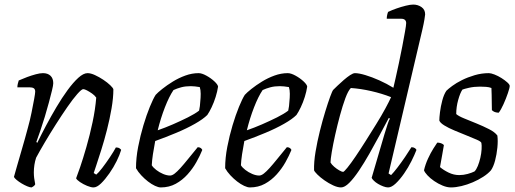

<svg xmlns="http://www.w3.org/2000/svg" viewBox="-20 -820 2255 840"><path d="M118 0Q111 0 99 -5Q87 -10 74.5 -17.5Q62 -25 52.5 -33Q43 -41 41 -46Q45 -60 54 -92Q63 -124 76 -168Q89 -212 102 -261Q111 -293 118 -327.5Q125 -362 129.5 -387Q134 -412 134 -419Q134 -430 127.5 -434Q121 -438 109 -438H56Q56 -446 58 -454Q60 -462 62 -468Q80 -476 99 -483Q118 -490 136.5 -495Q155 -500 168 -500Q189 -500 201 -488.5Q213 -477 213 -456Q213 -447 207.5 -424.5Q202 -402 194 -372Q186 -342 176 -309Q166 -276 156 -247Q146 -218 139 -199L143 -195Q160 -230 181.5 -270.5Q203 -311 227 -351.5Q251 -392 275.5 -425.5Q300 -459 322.5 -479.5Q345 -500 363 -500Q377 -500 395.5 -491.5Q414 -483 432 -471Q450 -459 462.5 -447Q475 -435 476 -429Q476 -392 468 -345.5Q460 -299 448 -252Q436 -205 423 -164Q410 -123 401 -96Q392 -69 390 -63L401 -56Q411 -64 427.5 -85.5Q444 -107 461 -132.5Q478 -158 487 -175Q497 -175 503 -171Q509 -167 510 -164Q504 -143 490.5 -115.5Q477 -88 458.5 -61.5Q440 -35 422 -17.5Q404 0 389 0Q378 0 361 -7Q344 -14 330 -23.5Q316 -33 313 -40Q318 -52 330.5 -88.5Q343 -125 358 -177Q373 -229 385 -285.5Q397 -342 401 -393Q394 -403 382.5 -411Q371 -419 360.5 -424.5Q350 -430 344 -430Q337 -430 318 -408.5Q299 -387 274.5 -351.5Q250 -316 224.5 -276Q199 -236 176 -197Q153 -158 138 -130Q133 -115 130.5 -98.5Q128 -82 128 -66Q128 -53 129.5 -41Q131 -29 134 -14Q133 -11 129.5 -7.5Q126 -4 118 0Z M683 0Q673 0 658 -7Q643 -14 627.5 -26Q612 -38 598 -53Q584 -68 575 -84Q575 -129 584.5 -178Q594 -227 607.5 -272Q621 -317 635.5 -352.5Q650 -388 661 -405Q670 -415 690 -431Q710 -447 736 -463Q762 -479 791 -489.5Q820 -500 849 -500Q863 -500 883 -489Q903 -478 918 -464Q933 -450 934 -441Q931 -420 923.5 -396Q916 -372 906 -351Q896 -330 887 -317Q869 -299 833 -278.5Q797 -258 751.5 -239Q706 -220 659 -203Q653 -172 649 -145Q645 -118 644 -97Q650 -87 663.5 -76.5Q677 -66 693.5 -59Q710 -52 724 -52Q733 -52 744 -60.5Q755 -69 769.5 -85Q784 -101 802.5 -124Q821 -147 845 -176Q853 -176 858 -172.5Q863 -169 865 -164Q855 -139 839 -110.5Q823 -82 800.5 -57Q778 -32 749 -16Q720 0 683 0ZM670 -250Q702 -261 736.5 -276Q771 -291 802 -306.5Q833 -322 851 -336Q853 -345 854.5 -356Q856 -367 856 -374Q858 -392 858 -409.5Q858 -427 854 -439Q843 -441 832.5 -442Q822 -443 814 -443Q791 -443 772.5 -438Q754 -433 739 -426Q720 -398 701.5 -350.5Q683 -303 670 -250Z M1073 0Q1063 0 1048 -7Q1033 -14 1017.5 -26Q1002 -38 988 -53Q974 -68 965 -84Q965 -129 974.5 -178Q984 -227 997.5 -272Q1011 -317 1025.5 -352.5Q1040 -388 1051 -405Q1060 -415 1080 -431Q1100 -447 1126 -463Q1152 -479 1181 -489.5Q1210 -500 1239 -500Q1253 -500 1273 -489Q1293 -478 1308 -464Q1323 -450 1324 -441Q1321 -420 1313.5 -396Q1306 -372 1296 -351Q1286 -330 1277 -317Q1259 -299 1223 -278.5Q1187 -258 1141.5 -239Q1096 -220 1049 -203Q1043 -172 1039 -145Q1035 -118 1034 -97Q1040 -87 1053.5 -76.5Q1067 -66 1083.5 -59Q1100 -52 1114 -52Q1123 -52 1134 -60.5Q1145 -69 1159.5 -85Q1174 -101 1192.5 -124Q1211 -147 1235 -176Q1243 -176 1248 -172.5Q1253 -169 1255 -164Q1245 -139 1229 -110.5Q1213 -82 1190.5 -57Q1168 -32 1139 -16Q1110 0 1073 0ZM1060 -250Q1092 -261 1126.5 -276Q1161 -291 1192 -306.5Q1223 -322 1241 -336Q1243 -345 1244.5 -356Q1246 -367 1246 -374Q1248 -392 1248 -409.5Q1248 -427 1244 -439Q1233 -441 1222.5 -442Q1212 -443 1204 -443Q1181 -443 1162.5 -438Q1144 -433 1129 -426Q1110 -398 1091.5 -350.5Q1073 -303 1060 -250Z M1472 0Q1457 0 1437.5 -9Q1418 -18 1399.5 -31Q1381 -44 1368.5 -56.5Q1356 -69 1354 -75Q1353 -111 1360.5 -156Q1368 -201 1379.5 -247Q1391 -293 1403 -332Q1415 -371 1424.5 -397Q1434 -423 1438 -427Q1444 -433 1456.5 -445Q1469 -457 1484 -470Q1499 -483 1512 -491.5Q1525 -500 1533 -500Q1550 -500 1578.5 -491.5Q1607 -483 1639.5 -468.5Q1672 -454 1701 -436Q1704 -448 1710.5 -477Q1717 -506 1725 -543Q1733 -580 1740 -617Q1747 -654 1752 -682Q1757 -710 1757 -719Q1757 -728 1751.5 -733Q1746 -738 1735 -738H1672Q1672 -746 1674 -755Q1676 -764 1678 -768Q1695 -776 1715 -783Q1735 -790 1755 -795Q1775 -800 1788 -800Q1808 -800 1824 -789Q1840 -778 1840 -757Q1840 -754 1837 -735.5Q1834 -717 1828 -691L1680 -61L1691 -54Q1702 -65 1718.5 -86.5Q1735 -108 1752 -133Q1769 -158 1780 -176Q1789 -176 1795 -172Q1801 -168 1802 -164Q1794 -143 1780 -115Q1766 -87 1748 -61Q1730 -35 1711.5 -17.5Q1693 0 1678 0Q1669 0 1657 -4.5Q1645 -9 1634 -15.5Q1623 -22 1615.5 -29.5Q1608 -37 1606 -42L1662 -233Q1669 -256 1675.5 -276Q1682 -296 1686 -301L1681 -304Q1663 -270 1641 -229Q1619 -188 1596 -147.5Q1573 -107 1550.5 -73.5Q1528 -40 1508 -20Q1488 0 1472 0ZM1481 -68Q1485 -68 1500 -86.5Q1515 -105 1536 -136Q1557 -167 1580 -203.5Q1603 -240 1626 -277Q1649 -314 1666 -345.5Q1683 -377 1691 -395Q1650 -411 1604 -421.5Q1558 -432 1515 -435Q1503 -423 1491 -390.5Q1479 -358 1467.5 -315.5Q1456 -273 1446.5 -230.5Q1437 -188 1431.5 -155Q1426 -122 1426 -109Q1431 -100 1442 -90.5Q1453 -81 1464.5 -74.5Q1476 -68 1481 -68Z M1953 0Q1936 0 1916.5 -8Q1897 -16 1879.5 -28Q1862 -40 1850 -53Q1838 -66 1835 -75Q1841 -101 1852.5 -126Q1864 -151 1876 -170Q1888 -189 1893 -196Q1900 -196 1905.5 -194.5Q1911 -193 1915.5 -190.5Q1920 -188 1922 -185Q1919 -169 1914.5 -142Q1910 -115 1905 -89Q1920 -76 1942.5 -65Q1965 -54 1989 -54Q2008 -54 2026 -59Q2044 -64 2056 -70Q2064 -78 2070.5 -94Q2077 -110 2081.5 -129.5Q2086 -149 2087 -167Q2088 -185 2086 -195Q2084 -201 2065.5 -209Q2047 -217 2021 -227.5Q1995 -238 1968.5 -249Q1942 -260 1923.5 -271.5Q1905 -283 1902 -293Q1902 -305 1905 -329.5Q1908 -354 1915 -380.5Q1922 -407 1933 -423Q1941 -431 1958.5 -444Q1976 -457 2001 -469.5Q2026 -482 2056.5 -491Q2087 -500 2119 -500Q2128 -500 2143.5 -494Q2159 -488 2174 -478.5Q2189 -469 2199.5 -459.5Q2210 -450 2210 -444Q2210 -436 2202 -412.5Q2194 -389 2183 -364.5Q2172 -340 2162 -327Q2156 -327 2149.5 -328.5Q2143 -330 2138.5 -333Q2134 -336 2132 -338Q2132 -351 2131.5 -369Q2131 -387 2131 -405Q2131 -423 2130 -435Q2120 -439 2106.5 -440Q2093 -441 2080 -441Q2054 -441 2032 -436Q2010 -431 2003 -428Q1993 -413 1984.5 -382.5Q1976 -352 1976 -321Q1986 -312 2010.5 -302Q2035 -292 2064.5 -280Q2094 -268 2119.5 -255Q2145 -242 2156 -227Q2159 -204 2156 -174Q2153 -144 2146 -117.5Q2139 -91 2128 -75Q2115 -60 2094 -46.5Q2073 -33 2048.5 -22.5Q2024 -12 1999 -6Q1974 0 1953 0Z"/></svg>

Font: Texturina 12pt ExtraLight
Style: Italic
Weight: 250
Italic angle: -11°
Designer: Guillermo Torres Carreño
Foundry: Omnibus-Type
Version: Version 1.002